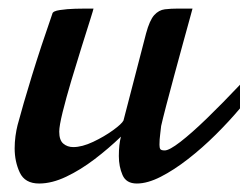

<svg xmlns="http://www.w3.org/2000/svg" viewBox="-20 -414 580 448"><path d="M71.3 14.2Q38.1 14.2 26.1 -11.5Q14.2 -37.1 14.2 -67.9Q14.2 -82 16.1 -96.4Q18.1 -110.8 21 -122.1Q33.2 -168 54.4 -237.1Q75.7 -306.2 102.1 -381.8Q103 -388.2 119.9 -390.6Q136.7 -393.1 155.5 -393.6Q174.3 -394 181.2 -394H198.2Q198.2 -392.6 190.2 -367.2Q182.1 -341.8 170.2 -303.7Q158.2 -265.6 146.2 -225.3Q134.3 -185.1 126.2 -152.6Q118.2 -120.1 118.2 -106.9Q118.2 -86.9 127.7 -78.9Q137.2 -70.8 150.9 -70.8Q171.4 -70.8 197.3 -83Q223.1 -95.2 243.7 -110.1Q264.2 -125 268.1 -132.8L320.8 -335.9Q329.1 -366.7 339.8 -378.7Q350.6 -390.6 364.7 -392.3Q378.9 -394 396 -394H429.2Q429.2 -394 422.9 -370.8Q416.5 -347.7 406.7 -312Q397 -276.4 386.5 -237.8Q376 -199.2 367.7 -167.2Q359.4 -135.3 356 -120.1Q355.5 -113.3 353.8 -101.1Q352.1 -88.9 352.1 -76.2Q352.1 -69.3 354 -66.2Q356 -63 364.3 -63Q375 -63 400.9 -83Q426.8 -103 462.9 -137.9Q499 -172.9 540 -216.3V-161.1Q514.6 -130.9 483.4 -99.9Q452.1 -68.8 418.9 -43Q385.7 -17.1 355 -1.5Q324.2 14.2 299.3 14.2Q274.4 14.2 265.9 -5.6Q257.3 -25.4 257.3 -49.8Q257.3 -76.7 262.2 -95.2Q233.9 -67.9 200.9 -42.7Q168 -17.6 134.5 -1.7Q101.1 14.2 71.3 14.2Z"/></svg>

Font: Norican
Style: Regular
Weight: 400
Designer: Vernon Adams
Foundry: Vernon Adams
Version: Version 1.100; ttfautohint (v1.8.4.7-5d5b);gftools[0.9.33]